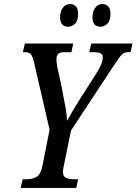

<svg xmlns="http://www.w3.org/2000/svg" viewBox="-20 -929 675 949"><path d="M82 0 92 -43H113Q139 -43 160 -54.5Q181 -66 190 -110L225 -288L149 -618Q142 -646 134.5 -658.5Q127 -671 104 -671H93L103 -714H342L333 -671H295Q259 -671 259 -638Q259 -612 269 -570.5Q279 -529 286 -493L294 -449Q300 -421 305.5 -389.5Q311 -358 311 -331Q322 -351 336.5 -376Q351 -401 373 -436L456 -566Q473 -593 480.5 -611.5Q488 -630 488 -645Q488 -659 478 -665Q468 -671 443 -671H421L431 -714H635L625 -671H610Q590 -671 574.5 -650.5Q559 -630 530 -586L331 -284L296 -113Q291 -90 291 -80Q291 -57 306.5 -50Q322 -43 347 -43H366L357 0ZM477 -797Q437 -797 437 -843Q437 -872 450.5 -890.5Q464 -909 486 -909Q503 -909 514.5 -897.5Q526 -886 526 -863Q526 -826 510.5 -811.5Q495 -797 477 -797ZM318 -797Q277 -797 277 -843Q277 -872 290.5 -890.5Q304 -909 326 -909Q344 -909 355 -897.5Q366 -886 366 -863Q366 -826 350.5 -811.5Q335 -797 318 -797Z"/></svg>

Font: Noto Serif ExtraCondensed Medium
Style: Italic
Weight: 500
Width: 2
Italic angle: -12°
Designer: Monotype Design Team
Foundry: Monotype Imaging Inc.
Version: Version 2.013; ttfautohint (v1.8.4.7-5d5b)